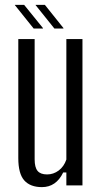

<svg xmlns="http://www.w3.org/2000/svg" viewBox="-20 -760 411 787"><path d="M152 7Q104 7 79.5 -20.5Q55 -48 55 -112V-600H122V-107Q122 -74 134 -59.5Q146 -45 173 -45Q199 -45 220.5 -61Q242 -77 252 -106V-600H318V0H252V-53H239Q210 7 152 7ZM118 -643 41 -739V-740H79L156 -645V-643ZM126 -739V-740H164L240 -645V-643H203Z"/></svg>

Font: Big Shoulders Display
Style: Regular
Weight: 400
Designer: Patric King
Foundry: XO Type Co
Version: Version 1.000; ttfautohint (v1.8.2)